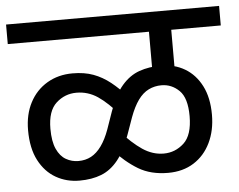

<svg xmlns="http://www.w3.org/2000/svg" viewBox="-46 -676 865 695"><g transform="rotate(-5 387.0 -329.0)"><path d="M0 -551V-622H774V-551H594V-385H513V-551ZM386 -258Q344 -307 309 -330.5Q274 -354 232 -354Q190 -354 158.5 -325.5Q127 -297 127 -232Q127 -186 139.5 -158.5Q152 -131 173 -119Q194 -107 218 -107Q244 -107 264.5 -118Q285 -129 302 -152.5Q319 -176 332 -212L354 -275Q375 -335 403 -367.5Q431 -400 466.5 -412.5Q502 -425 545 -425Q594 -425 632 -402.5Q670 -380 692 -337Q714 -294 714 -232Q714 -175 692.5 -130.5Q671 -86 631.5 -61Q592 -36 538 -36Q475 -36 430 -63Q385 -90 340 -139L374 -202Q415 -156 451.5 -131.5Q488 -107 528 -107Q570 -107 601.5 -136Q633 -165 633 -234Q633 -300 605.5 -327Q578 -354 541 -354Q516 -354 494.5 -343.5Q473 -333 456 -309.5Q439 -286 425 -248L403 -186Q383 -129 356.5 -96Q330 -63 295.5 -49.5Q261 -36 216 -36Q169 -36 130.5 -58Q92 -80 69 -124Q46 -168 46 -234Q46 -291 68.5 -334Q91 -377 131.5 -401Q172 -425 224 -425Q267 -425 299.5 -413Q332 -401 361 -378Q390 -355 420 -321Z"/></g></svg>

Font: hindi25
Style: Book
Weight: 400
Designer: Jelle Bosma - Monotype Design Team
Foundry: Monotype Imaging Inc.
Version: Version 2.003